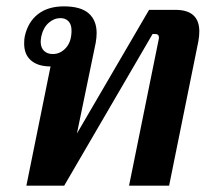

<svg xmlns="http://www.w3.org/2000/svg" viewBox="-20 -584 654 604"><path d="M139 -375Q100 -375 78 -393.5Q56 -412 56 -447Q56 -462 58 -470Q68 -515 99.5 -539.5Q131 -564 181 -564Q234 -564 259 -542Q284 -520 284 -480Q284 -466 281 -449L222 -164L449 -553H532Q607 -553 607 -485Q607 -471 604 -454L512 0H386L478 -454Q480 -462 480 -466Q480 -477 468 -477H460L182 0H63ZM205 -488Q205 -507 195.5 -517Q186 -527 170 -527Q150 -527 133 -512Q116 -497 110 -470Q108 -458 108 -453Q108 -434 118.5 -424Q129 -414 146 -414Q170 -414 187.5 -433.5Q205 -453 205 -488Z"/></svg>

Font: Trirong SemiBold
Style: Italic
Weight: 600
Italic angle: -12°
Designer: Katatrad Team
Foundry: CadsonDemak
Version: Version 1.001